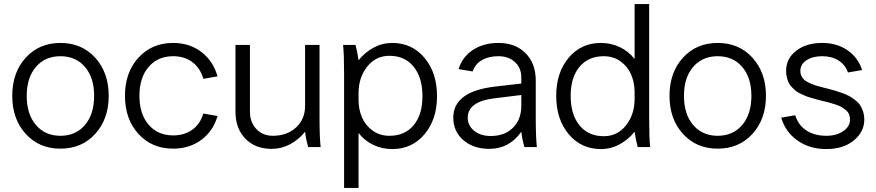

<svg xmlns="http://www.w3.org/2000/svg" viewBox="-20 -720 4291 940"><path d="M275.9 7.8Q171.9 7.8 106 -64.5Q40 -136.7 40 -251Q40 -365.2 106 -437.5Q171.9 -509.8 275.9 -509.8Q380.4 -509.8 446.3 -437.3Q512.2 -364.7 512.2 -251Q512.2 -137.2 446.3 -64.7Q380.4 7.8 275.9 7.8ZM110.8 -251Q110.8 -161.1 155.8 -108.2Q200.7 -55.2 275.9 -55.2Q351.1 -55.2 396 -108.2Q440.9 -161.1 440.9 -251Q440.9 -339.8 396 -392.3Q351.1 -444.8 275.9 -444.8Q200.7 -444.8 155.8 -392.3Q110.8 -339.8 110.8 -251Z M827.6 -509.8Q907.7 -509.8 965.8 -465.6Q1023.9 -421.4 1044.9 -346.2L975.6 -334Q960.4 -386.7 921.9 -415.8Q883.3 -444.8 827.6 -444.8Q752.4 -444.8 707.5 -392.3Q662.6 -339.8 662.6 -251Q662.6 -162.1 707.5 -109.6Q752.4 -57.1 827.6 -57.1Q883.3 -57.1 921.6 -85Q960 -112.8 975.6 -164.1L1044.9 -151.9Q1023.9 -78.6 965.8 -35.4Q907.7 7.8 827.6 7.8Q723.6 7.8 657.7 -64.5Q591.8 -136.7 591.8 -251Q591.8 -365.2 657.7 -437.5Q723.6 -509.8 827.6 -509.8Z M1549.8 0H1488.8Q1477.5 -40 1473.6 -75.2Q1442.9 -36.6 1400.4 -13.9Q1357.9 8.8 1309.6 8.8Q1229.5 8.8 1181.2 -41.3Q1132.8 -91.3 1132.8 -173.8V-500H1203.6V-173.8Q1203.6 -121.6 1234.9 -88.4Q1266.1 -55.2 1315.4 -55.2Q1385.3 -55.2 1429.4 -95.9Q1473.6 -136.7 1473.6 -201.2V-500H1544.4V-140.1Q1544.4 -49.8 1549.8 0Z M1735.4 -68.8V200.2H1664.6V-359.9Q1664.6 -455.1 1659.7 -500H1720.7Q1730 -465.3 1735.4 -424.8Q1766.1 -463.4 1808.8 -486.6Q1851.6 -509.8 1900.4 -509.8Q1997.1 -509.8 2058.3 -436.8Q2119.6 -363.8 2119.6 -249Q2119.6 -135.3 2058.3 -62.7Q1997.1 9.8 1900.4 9.8Q1851.1 9.8 1808.1 -10.5Q1765.1 -30.8 1735.4 -68.8ZM1735.4 -264.2V-231Q1735.4 -184.1 1752.4 -144.8Q1769.5 -105.5 1804.7 -80.3Q1839.8 -55.2 1886.7 -55.2Q1962.4 -55.2 2005.4 -107.2Q2048.3 -159.2 2048.3 -249Q2048.3 -340.3 2005.1 -393.6Q1961.9 -446.8 1886.7 -446.8Q1819.3 -446.8 1777.3 -393.3Q1735.4 -339.8 1735.4 -264.2Z M2608.4 0H2547.4Q2536.1 -40 2532.2 -75.2Q2473.6 8.8 2376 8.8Q2297.9 8.8 2248.5 -33.9Q2199.2 -76.7 2199.2 -144Q2199.2 -272 2402.3 -295.9L2532.2 -311V-340.8Q2532.2 -387.2 2501.2 -416Q2470.2 -444.8 2420.4 -444.8Q2372.6 -444.8 2339.6 -425.8Q2306.6 -406.7 2293.9 -370.1L2225.1 -381.8Q2243.7 -441.9 2295.7 -475.8Q2347.7 -509.8 2420.4 -509.8Q2503.4 -509.8 2553.2 -459.5Q2603 -409.2 2603 -326.2V-140.1Q2603 -49.8 2608.4 0ZM2382.3 -54.2Q2451.2 -54.2 2491.7 -95Q2532.2 -135.7 2532.2 -201.2V-254.9L2401.4 -238.8Q2270 -223.1 2270 -144Q2270 -105 2301.5 -79.6Q2333 -54.2 2382.3 -54.2Z M3086.9 -431.2V-700.2H3158.2V-140.1Q3158.2 -44.9 3163.1 0H3102.1Q3091.8 -38.6 3086.9 -75.2Q3056.2 -36.6 3013.4 -13.4Q2970.7 9.8 2921.9 9.8Q2825.2 9.8 2764.2 -63.2Q2703.1 -136.2 2703.1 -251Q2703.1 -364.7 2764.2 -437.3Q2825.2 -509.8 2921.9 -509.8Q2971.2 -509.8 3014.2 -489.5Q3057.1 -469.2 3086.9 -431.2ZM3086.9 -235.8V-269Q3086.9 -315.9 3069.8 -355.2Q3052.7 -394.5 3017.8 -419.7Q2982.9 -444.8 2936 -444.8Q2860.4 -444.8 2817.1 -392.8Q2773.9 -340.8 2773.9 -251Q2773.9 -159.7 2817.1 -106.4Q2860.4 -53.2 2936 -53.2Q3003.4 -53.2 3045.2 -106.7Q3086.9 -160.2 3086.9 -235.8Z M3493.7 7.8Q3389.6 7.8 3323.7 -64.5Q3257.8 -136.7 3257.8 -251Q3257.8 -365.2 3323.7 -437.5Q3389.6 -509.8 3493.7 -509.8Q3598.1 -509.8 3664.1 -437.3Q3730 -364.7 3730 -251Q3730 -137.2 3664.1 -64.7Q3598.1 7.8 3493.7 7.8ZM3328.6 -251Q3328.6 -161.1 3373.5 -108.2Q3418.5 -55.2 3493.7 -55.2Q3568.8 -55.2 3613.8 -108.2Q3658.7 -161.1 3658.7 -251Q3658.7 -339.8 3613.8 -392.3Q3568.8 -444.8 3493.7 -444.8Q3418.5 -444.8 3373.5 -392.3Q3328.6 -339.8 3328.6 -251Z M4005.4 -509.8Q4077.6 -509.8 4129.6 -473.6Q4181.6 -437.5 4200.7 -377L4131.3 -365.2Q4118.7 -402.8 4085.4 -423.8Q4052.2 -444.8 4005.4 -444.8Q3958 -444.8 3928.2 -424.8Q3898.4 -404.8 3898.4 -373Q3898.4 -357.9 3904.8 -345.7Q3911.1 -333.5 3922.4 -325.4Q3933.6 -317.4 3949 -310.8Q3964.4 -304.2 3981.9 -299.1Q3999.5 -293.9 4019.5 -289.1Q4027.8 -287.1 4031.7 -286.1Q4054.2 -280.3 4068.6 -276.1Q4083 -272 4104 -264.4Q4125 -256.8 4138.4 -249.3Q4151.9 -241.7 4167 -230Q4182.1 -218.3 4190.9 -205.1Q4199.7 -191.9 4205.6 -173.6Q4211.4 -155.3 4211.4 -133.8Q4211.4 -74.7 4160.2 -32.5Q4108.9 9.8 4025.4 9.8Q3943.8 9.8 3884.5 -32Q3825.2 -73.7 3804.7 -144L3873.5 -155.8Q3887.7 -107.9 3927.7 -81.5Q3967.8 -55.2 4025.4 -55.2Q4075.7 -55.2 4108.6 -78.1Q4141.6 -101.1 4141.6 -133.8Q4141.6 -147.9 4137 -159.7Q4132.3 -171.4 4121.6 -180.4Q4110.8 -189.5 4100.8 -195.6Q4090.8 -201.7 4072.3 -207.8Q4053.7 -213.9 4041.5 -217.3Q4029.3 -220.7 4006.3 -226.1Q3987.3 -231 3977.8 -233.4Q3968.3 -235.8 3950.2 -241.2Q3932.1 -246.6 3922.6 -250.7Q3913.1 -254.9 3897.9 -262Q3882.8 -269 3874.8 -276.1Q3866.7 -283.2 3856.4 -293.7Q3846.2 -304.2 3841.1 -315.4Q3835.9 -326.7 3832.3 -341.6Q3828.6 -356.4 3828.6 -373Q3828.6 -433.1 3877.9 -471.4Q3927.2 -509.8 4005.4 -509.8Z"/></svg>

Font: LT Superior
Style: Regular
Weight: 400
Designer: Daniel Lyons
Foundry: LyonsType
Version: Version 1.000